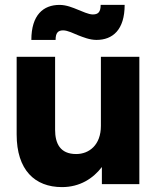

<svg xmlns="http://www.w3.org/2000/svg" viewBox="-20 -752 637 784"><path d="M205 -222V-520H48V-203C48 -58 122 12 233 12C306 12 360 -23 396 -70V0H549V-520H392V-238C392 -160 344 -123 291 -123C225 -123 205 -167 205 -222ZM108 -589H207C207 -618 217 -628 238 -628C256 -628 282 -615 299 -608C320 -600 346 -589 374 -589C440 -589 489 -630 489 -732H391C391 -703 381 -693 359 -693C341 -693 315 -706 299 -712C277 -721 251 -732 223 -732C157 -732 108 -691 108 -589Z"/></svg>

Font: Aspekta 750
Style: Regular
Weight: 750
Designer: Ivo Dolenc
Version: Version 2.000